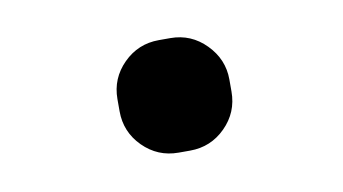

<svg xmlns="http://www.w3.org/2000/svg" viewBox="-36 -255 572 320"><g transform="rotate(-10 250.0 -95.0)"><path d="M264.6 -190.4Q299.8 -190.4 324.7 -165Q349.6 -139.6 349.6 -105.5V-85Q349.6 -49.8 324.7 -24.9Q299.8 0 264.6 0H245.1Q210 0 185.1 -24.9Q160.2 -49.8 160.2 -85V-105.5Q160.2 -140.6 185.1 -165.5Q210 -190.4 245.1 -190.4Z"/></g></svg>

Font: Rounded-X Mgen+ 1mn bold
Style: Bold
Weight: 700
Designer: [Source Han Sans]
Ryoko NISHIZUKA  (kana & ideographs); Paul D. Hunt (Latin, Greek & Cyrillic); Wenlong ZHANG  (bopomofo
Version: Version 1.059.20150602